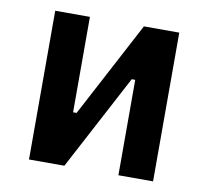

<svg xmlns="http://www.w3.org/2000/svg" viewBox="-64 -588 713 658"><g transform="rotate(10 293.0 -259.0)"><path d="M77.1 0H200.2L376 -332H388.2V0H508.8V-517.6H385.7L210 -185.5H197.8V-517.6H77.1Z"/></g></svg>

Font: Cascadia Mono SemiBold
Style: Regular
Weight: 600
Monospace: yes
Designer: Aaron Bell
Foundry: Saja Typeworks
Version: Version 2404.023